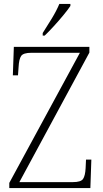

<svg xmlns="http://www.w3.org/2000/svg" viewBox="-20 -951 519 971"><path d="M27 0V-26L384 -684H138Q98 -684 87 -668Q76 -652 74 -612L71 -570H45L50 -714H432V-685L78 -30H349Q389 -30 400 -46Q411 -62 413 -101L415 -144H442L437 0ZM196 -784Q218 -818 242 -857.5Q266 -897 280 -931H336V-921Q325 -904 302 -876Q279 -848 253 -819.5Q227 -791 206 -771H196Z"/></svg>

Font: Noto Serif Tamil SemiCondensed ExtraLight
Style: Regular
Weight: 200
Width: 4
Designer: Indian Type Foundry, Tom Grace, and the Monotype Design Team
Foundry: Monotype Imaging Inc.
Version: Version 2.004; ttfautohint (v1.8.4.7-5d5b)